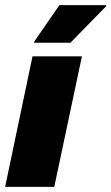

<svg xmlns="http://www.w3.org/2000/svg" viewBox="-29 -730 435 750"><path d="M-9 0 98 -510H291L183 0ZM104 -563 105 -568 203 -710H386L385 -705L246 -563Z"/></svg>

Font: Saira Semi Condensed Black
Style: Italic
Weight: 900
Width: 4
Italic angle: -12°
Designer: Hector Gatti with collaboration of the Omnibus-Type team
Foundry: Omnibus-Type
Version: Version 1.001; ttfautohint (v1.8)